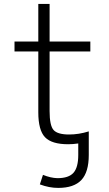

<svg xmlns="http://www.w3.org/2000/svg" viewBox="-20 -712 545 962"><path d="M424.8 -25.4V-8.8V64.5Q424.8 150.4 387.7 189.9Q350.6 229.5 271.5 229.5Q226.6 229.5 179.7 211.9L195.3 164.1Q233.4 179.7 267.6 180.7Q324.2 180.7 348.1 153.8Q372.1 127 372.1 64.5V6.8Q345.7 10.7 321.3 10.7Q239.3 10.7 205.6 -24.4Q171.9 -59.6 171.9 -149.4V-454.1H52.7V-503.9H171.9V-692.4H228.5V-503.9H432.6V-454.1H228.5V-155.3Q228.5 -83 248.5 -60.5Q268.6 -38.1 326.2 -38.1Q375 -38.1 424.8 -53.7Z"/></svg>

Font: Gen Shin Gothic Light
Style: Regular
Weight: 200
Designer: [Source Han Sans]
Ryoko NISHIZUKA  (kana & ideographs); Paul D. Hunt (Latin, Greek & Cyrillic); Wenlong ZHANG  (bopomofo
Version: Version 1.002.20150607